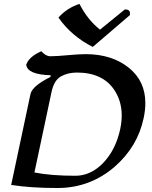

<svg xmlns="http://www.w3.org/2000/svg" viewBox="-20 -944 770 972"><path d="M270.5 7.8Q134.8 7.8 36.6 -7.8L134.3 -467.8Q143.1 -508.3 234.9 -554.2L236.8 -563Q118.7 -566.4 112.8 -616.2Q126 -656.7 189.5 -684.6Q211.4 -659.2 234.9 -659.2Q266.1 -659.2 323 -664.6Q379.9 -669.9 413.6 -669.9Q547.4 -669.9 633.8 -599.6Q715.8 -532.7 715.8 -421.9Q715.8 -385.7 707 -345.2Q676.8 -202.6 563 -102.1Q437.5 7.8 270.5 7.8ZM361.8 -54.2Q436 -54.2 497.1 -113.8Q565.4 -181.6 588.9 -292Q596.2 -327.6 596.2 -359.9Q596.2 -430.2 560.5 -485.8Q501.5 -576.7 369.6 -576.7Q323.2 -576.7 288.3 -557.1Q253.4 -537.6 240.7 -477.5L154.3 -70.8Q238.3 -54.2 361.8 -54.2ZM449.7 -706.5Q341.8 -760.7 275.9 -855Q317.9 -902.8 382.3 -924.3Q423.3 -843.8 486.3 -793.9L612.3 -896.5Q638.2 -896.5 638.2 -876Q638.2 -872.1 637.2 -867.2Z"/></svg>

Font: Balgruf
Style: Italic
Weight: 500
Italic angle: -12°
Designer: Paul James Miller
Foundry: High-Logic / Made with FontCreator
Version: Version 1.201;March 28, 2021;FontCreator 13.0.0.2683 64-bit